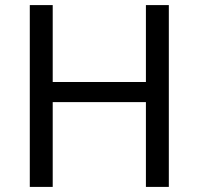

<svg xmlns="http://www.w3.org/2000/svg" viewBox="-20 -734 781 754"><path d="M643 0H553V-333H187V0H97V-714H187V-412H553V-714H643Z"/></svg>

Font: Noto Naskh Arabic
Style: Regular
Weight: 400
Designer: Monotype Design Team, David Williams, Mohamad Dakak and Nizar Qandah
Foundry: Monotype Imaging Inc.
Version: Version 2.013